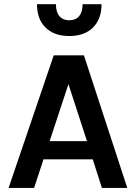

<svg xmlns="http://www.w3.org/2000/svg" viewBox="-20 -920 665 940"><path d="M22.1 0 243 -649H390.9L603.1 0H478.9L434 -140H193L147 0ZM223 -229.1H405.9L315.1 -508.1ZM319 -743.6Q245.3 -743.6 203.2 -784.9Q161 -826.3 161 -899.6H253.8Q253.8 -860.7 271.1 -840.7Q288.5 -820.7 318.9 -820.7Q349.9 -820.7 367.1 -840.7Q384.3 -860.7 384.3 -899.6H477.1Q477.1 -826.3 434.9 -784.9Q392.8 -743.6 319 -743.6Z"/></svg>

Font: Karla
Style: Regular
Weight: 400
Designer: Jonathan Pinhorn
Version: Version 2.004;gftools[0.9.33]